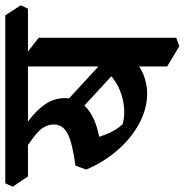

<svg xmlns="http://www.w3.org/2000/svg" viewBox="-45 -658 700 728"><g transform="rotate(-90 305.0 -294.0)"><path d="M434 -172 197 -390 253 -422 485 -208ZM74 -259 26 -317 41 -358Q125 -369 161 -387Q197 -405 197 -440Q197 -475 164 -504Q131 -533 63 -573L121 -590Q173 -564 212.5 -534.5Q252 -505 274.5 -471.5Q297 -438 297 -398Q297 -358 272 -328Q247 -298 197.5 -280.5Q148 -263 74 -259ZM315 -86Q257 -86 201 -116Q145 -146 99.5 -198.5Q54 -251 26 -317L136 -323Q143 -286 158 -246Q173 -206 198 -179Q225 -171 259.5 -173.5Q294 -176 328 -190Q362 -204 389 -230.5Q416 -257 428 -296L469 -173Q450 -140 423.5 -121Q397 -102 368.5 -94Q340 -86 315 -86ZM494 36 417 -10V-571L452 -555L526 -497V24ZM0 -538 -39 -596 -26 -624H611L649 -565L636 -538Z"/></g></svg>

Font: Eczar Medium
Style: Regular
Weight: 500
Designer: Vaibhav Singh
Foundry: Rosetta Type Foundry
Version: Version 2.000